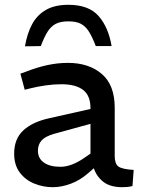

<svg xmlns="http://www.w3.org/2000/svg" viewBox="-20 -773 586 800"><path d="M200 7Q160 7 123 -8Q86 -23 62.5 -54Q39 -85 39 -133Q39 -195 78 -230.5Q117 -266 188 -281L357 -319V-322Q357 -375 326 -398.5Q295 -422 236 -422Q203 -422 169 -417Q135 -412 107 -405L83 -399L65 -466L90 -475Q136 -493 178.5 -502Q221 -511 263 -511Q350 -511 404 -465Q458 -419 458 -324V-123Q458 -91 473 -79.5Q488 -68 537 -65L532 2Q522 5 510.5 6Q499 7 490 7Q439 7 410.5 -15.5Q382 -38 371 -72L348 -52Q314 -22 275 -7.5Q236 7 200 7ZM232 -78Q255 -78 280 -87.5Q305 -97 331 -115L357 -133V-257L204 -215Q167 -204 152.5 -187Q138 -170 138 -145Q138 -113 163 -95.5Q188 -78 232 -78ZM265 -753Q350 -753 391 -706Q432 -659 445 -581H379Q365 -618 351 -640.5Q337 -663 317.5 -673.5Q298 -684 265 -684Q232 -684 212 -673.5Q192 -663 178 -640.5Q164 -618 150 -581L84 -580Q93 -633 113.5 -671.5Q134 -710 171 -731.5Q208 -753 265 -753Z"/></svg>

Font: REM
Style: Regular
Weight: 400
Designer: Octavio Pardo
Foundry: Ashler Design
Version: Version 1.005;gftools[0.9.28]